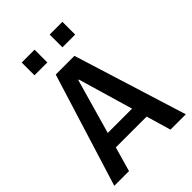

<svg xmlns="http://www.w3.org/2000/svg" viewBox="-249 -985 1097 1097"><g transform="rotate(-45 300.0 -436.0)"><path d="M11 0 224 -686H375L589 0H465L297 -573H293L130 0ZM127 -149V-240H468V-149ZM135 -769V-872H239V-769ZM361 -769V-872H464V-769Z"/></g></svg>

Font: Chivo Mono Medium
Style: Regular
Weight: 500
Monospace: yes
Designer: Hector Gatti
Foundry: Omnibus-Type
Version: Version 1.008